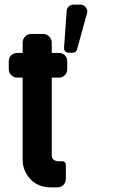

<svg xmlns="http://www.w3.org/2000/svg" viewBox="-20 -811 537 831"><path d="M271 -511Q271 -496 260.5 -485.5Q250 -475 235 -475H204V-138Q204 -126 212.5 -119.5Q221 -113 235 -113H252Q257 -113 261 -108.5Q265 -104 265 -100V-36Q265 -22 255 -11Q245 0 228 0H199Q172 0 149.5 -9.5Q127 -19 111.5 -35.5Q96 -52 87 -73.5Q78 -95 78 -119V-475H54Q40 -475 29 -485.5Q18 -496 18 -511V-546Q18 -562 29 -572Q40 -582 54 -582H78V-626Q78 -642 89 -653Q100 -664 114 -664H167Q182 -664 193 -653Q204 -642 204 -626V-582H235Q250 -582 260.5 -572Q271 -562 271 -546ZM268.5 -762.6Q268.5 -774 277.1 -782.5Q285.6 -791 297.8 -791H327.9Q340.1 -791 349.1 -781.7Q358 -772.3 358 -760.9Q358 -758.5 357.6 -757.3Q357.2 -756.1 356.4 -752.8L313.3 -596.7Q309.2 -582.9 294.6 -582.9H275.9Q268.5 -582.9 262.8 -588.2Q257.1 -593.5 257.1 -602.4Z"/></svg>

Font: H.H. Samuel
Style: Regular
Weight: 900
Width: 1
Designer: deFharo
Foundry: deFharo
Version: Version 1.009